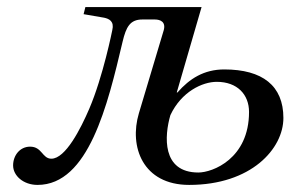

<svg xmlns="http://www.w3.org/2000/svg" viewBox="-20 -510 820 542"><path d="M17 -43C17 -14 46 12 86 12C230 12 284 -214 326 -392C336 -434 347 -455 382 -455H417C433 -455 449 -448 442 -424L372 -190C344 -96 383 12 514 12C689 12 780 -90 780 -177C780 -268 721 -314 613 -314C556 -314 515 -288 481 -249H479L549 -490H221L216 -470L274 -460C288 -457 303 -450 297 -425C297 -425 271 -294 232 -203C208 -147 165 -62 125 -62C99 -62 99 -96 65 -96C36 -96 17 -71 17 -43ZM461 -185C492 -251 551 -279 592 -279C650 -279 683 -243 683 -194C683 -62 580 -23 540 -23C436 -23 444 -127 461 -185Z"/></svg>

Font: Heuristica
Style: Italic
Weight: 400
Italic angle: -13°
Version: Version 1.0.1